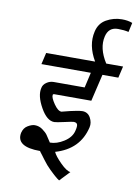

<svg xmlns="http://www.w3.org/2000/svg" viewBox="-110 -969 844 1190"><g transform="rotate(10 312.5 -374.5)"><path d="M374 -222Q366 -222 317 -211Q268 -200 255 -200Q209 -200 169 -271Q128 -344 140 -394Q144 -416 165 -430Q185 -444 210 -444H404L426 -540H115L132 -613H440Q384 -708 405 -796Q417 -849 461 -874Q507 -900 559 -900Q597 -900 625 -889L612 -830Q583 -837 545 -837Q486 -837 472 -777Q454 -701 510 -613H616L599 -540H499L459 -370H225Q218 -370 217 -364Q214 -347 240 -309Q266 -271 288 -271Q291 -271 316 -278Q337 -284 373 -291Q403 -297 416 -297Q450 -297 467 -267Q484 -236 477 -206Q444 -63 293 -19Q304 6 344 46Q384 86 408 88L348 151Q334 142 323 132Q319 129 312.5 123Q306 117 303 114Q297 109 283 95Q278 90 273 84.5Q268 79 267 78Q262 74 249 57Q245 52 241.5 47.5Q238 43 236.5 41Q235 39 234 38L217 15Q201 -5 200 -8Q47 -8 65 -99Q73 -131 97 -145Q122 -160 141 -160Q168 -160 190 -144Q213 -127 222 -114Q247 -77 251 -70Q294 -70 338 -98Q384 -127 394 -169Q402 -200 397 -211Q392 -222 374 -222Z"/></g></svg>

Font: Miedinger
Style: Italic
Weight: 400
Italic angle: -13°
Version: Version 001.000